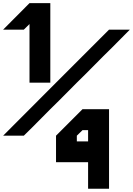

<svg xmlns="http://www.w3.org/2000/svg" viewBox="-53 -853 837 1207"><path d="M632.5 -166.7V333.3H500.8V166.7H299.2V0L465.8 -166.7ZM500.8 35.8V-35H465.8L430 0V35.8ZM263.3 -166.7Q244.2 -147.5 210.8 -113.8Q177.5 -80 149.6 -52.1Q121.7 -24.2 96.7 0H-33.3Q133.3 -167.5 299.2 -333.3L632.5 -666.7H763.3Q744.2 -647.5 710.8 -613.8Q677.5 -580 649.6 -552.1Q621.7 -524.2 596.7 -500Q577.5 -480.8 544.2 -447.1Q510.8 -413.3 482.9 -385.4Q455 -357.5 430 -333.3Q410.8 -314.2 377.5 -280.4Q344.2 -246.7 316.2 -218.8Q288.3 -190.8 263.3 -166.7ZM263.3 -833.3V-333.3H132.5V-701.7L96.7 -666.7H-33.3L132.5 -833.3Z"/></svg>

Font: 0xA000-Squareish
Style: Squareish-Bold
Weight: 700
Version: Version 0.1